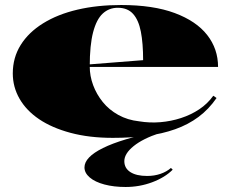

<svg xmlns="http://www.w3.org/2000/svg" viewBox="-20 -535 925 766"><path d="M463 -515Q591 -515 677 -483Q763 -451 806.5 -395.5Q850 -340 850 -268H335V-278L551 -295Q551 -362 542 -408.5Q533 -455 511 -479.5Q489 -504 450 -504Q415 -504 390 -481Q365 -458 351.5 -406.5Q338 -355 338 -270Q338 -232 351.5 -195.5Q365 -159 390 -128Q415 -97 452 -76.5Q489 -56 535 -51Q577 -44 619.5 -47.5Q662 -51 702 -64Q742 -77 775 -99Q808 -121 831 -153L844 -144Q813 -99 772 -68.5Q731 -38 679 -19.5Q627 -1 565 7Q503 15 430 15Q336 15 261.5 -5Q187 -25 136 -59.5Q85 -94 58 -141Q31 -188 31 -242Q31 -305 62.5 -355.5Q94 -406 152 -442Q210 -478 289 -496.5Q368 -515 463 -515ZM617 -4Q550 18 513 48Q476 78 476 108Q476 136 500 151.5Q524 167 567 167Q596 167 620.5 158.5Q645 150 662 135L669 142Q638 173 587.5 192Q537 211 481 211Q434 211 396.5 201Q359 191 338 173Q317 155 317 133Q317 92 391 55.5Q465 19 609 -10Z"/></svg>

Font: Kalnia SemiExpanded SemiBold
Style: Regular
Weight: 600
Width: 6
Designer: Frida Medrano
Foundry: Frida Medrano
Version: Version 1.105